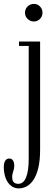

<svg xmlns="http://www.w3.org/2000/svg" viewBox="-71 -742 278 1010"><path d="M27.5 249Q3.5 249 -14.2 234.2Q-32 219.5 -41.5 194Q-51 168.5 -51 136Q-51 115 -43.5 103.5Q-36 92 -22.5 92Q-8.5 92 -2.2 102.8Q4 113.5 4 129.5Q4 140.5 1.2 150.2Q-1.5 160 -4.2 169.2Q-7 178.5 -7 189Q-7 204.5 -1.8 212.5Q3.5 220.5 11 222.8Q18.5 225 25 225Q52.5 225 66.2 191.2Q80 157.5 80 94V-500.5H29V-523.5H140V45.5Q140 101 130.8 140Q121.5 179 105.8 203Q90 227 70 238Q50 249 27.5 249ZM107.5 -629Q88 -629 74.2 -642.5Q60.5 -656 60.5 -675Q60.5 -694.5 74.2 -708Q88 -721.5 107.5 -721.5Q126 -721.5 139.2 -708Q152.5 -694.5 152.5 -675Q152.5 -656 139.2 -642.5Q126 -629 107.5 -629Z"/></svg>

Font: Imbue 48pt Light
Style: Regular
Weight: 300
Designer: Tyler Finck
Foundry: Etcetera Type Company
Version: Version 1.102